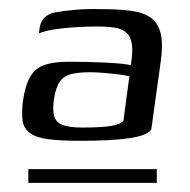

<svg xmlns="http://www.w3.org/2000/svg" viewBox="-20 -616 416 420"><path d="M42 -246H323V-216H42ZM156 -308Q112 -308 85.5 -311.5Q59 -315 45.5 -325Q32 -335 29.5 -351.5Q27 -368 30 -394Q35 -429 46 -448Q57 -467 77.5 -474Q98 -481 132 -481Q150 -481 171 -480.5Q192 -480 212 -479Q232 -478 246.5 -476.5Q261 -475 266 -473Q271 -502 268.5 -519Q266 -536 256.5 -544.5Q247 -553 231 -555.5Q215 -558 193 -558Q169 -558 145 -556.5Q121 -555 100.5 -552Q80 -549 65 -543L67 -557Q70 -572 79.5 -579.5Q89 -587 101 -589Q116 -592 144 -594.5Q172 -597 202 -596Q242 -596 269 -592Q296 -588 311.5 -576Q327 -564 332 -540.5Q337 -517 331 -477L311 -333Q303 -320 265 -314Q227 -308 156 -308ZM160 -337Q202 -337 223 -340.5Q244 -344 250 -352L263 -449Q257 -451 241 -453Q225 -455 207.5 -456.5Q190 -458 178 -458Q152 -458 136 -454Q120 -450 111 -437.5Q102 -425 98 -399Q95 -377 98 -363.5Q101 -350 115 -343.5Q129 -337 160 -337Z"/></svg>

Font: Genos Medium
Style: Italic
Weight: 500
Italic angle: -8°
Designer: Robert E. Leuschke
Foundry: Robert E. Leuschke
Version: Version 1.010